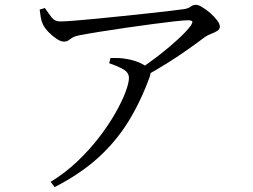

<svg xmlns="http://www.w3.org/2000/svg" viewBox="-20 -727 1040 788"><path d="M142.8 -687.7 164.3 -694Q179.6 -671.6 192.2 -655.3Q204.9 -639 226.7 -639Q242.6 -639 282.1 -641.9Q321.6 -644.8 374.6 -650.1Q427.5 -655.4 484.4 -661.2Q541.3 -667 593.7 -672.8Q646.1 -678.6 684.4 -683.1Q722.6 -687.6 736.9 -689.8Q752.5 -692.4 762.3 -699.8Q772.1 -707.3 784.4 -707.3Q794.3 -707.3 810.4 -697.4Q826.6 -687.5 843.2 -673.1Q859.8 -658.6 871.1 -643.6Q882.4 -628.5 882.4 -618.2Q882.4 -606.9 871.3 -600.1Q860.2 -593.2 845.7 -587.8Q831.1 -582.4 819.7 -574.1Q796.4 -556.3 755.3 -527.1Q714.3 -497.8 664.5 -466.6Q614.7 -435.5 563.7 -408.1L544 -437Q587.3 -465.2 631.1 -499.1Q675 -533 710.4 -565.8Q745.8 -598.5 762.3 -620.9Q771.9 -635.4 768.9 -639.6Q765.9 -643.8 750.3 -643.8Q736.1 -643.8 697 -639.5Q657.9 -635.2 605.4 -628.1Q553 -621.1 496.6 -613Q440.2 -604.8 389.6 -596.7Q339 -588.6 305.5 -582.2Q286.5 -578.5 277 -572.4Q267.6 -566.2 260.8 -561.3Q254 -556.3 241.7 -556.3Q229.4 -556.3 212.2 -567.7Q195 -579.1 179.3 -595.3Q163.5 -611.5 156.3 -626.6Q149.7 -640.2 147.4 -655.6Q145.1 -671 142.8 -687.7ZM428.3 -467.4 433.2 -488.8Q454.5 -489.3 469.1 -488.6Q483.6 -487.8 496.7 -485.5Q526.9 -480.7 550.4 -470.7Q573.9 -460.8 585.3 -449.2Q594.2 -441 596.8 -433.4Q599.4 -425.9 594.2 -410.9Q557 -309.1 506.1 -227Q455.2 -145 382.4 -79.2Q309.7 -13.3 204.4 40.8L187.7 19.5Q247.1 -16.7 297.1 -64.3Q347.1 -111.9 386.4 -163Q425.7 -214.1 453.1 -262.2Q480.5 -310.4 494.9 -348.5Q509.2 -386.6 509.2 -406.6Q509.2 -429.8 485 -443.2Q460.9 -456.5 428.3 -467.4Z"/></svg>

Font: Noto Serif JP
Style: Regular
Weight: 200
Designer: Ryoko NISHIZUKA 西塚涼子 (kana & ideographs); Frank Grießhammer (Latin, Greek & Cyrillic); Wenlong ZHANG 张文龙 (bopomofo); San
Foundry: Adobe
Version: Version 2.001;hotconv 1.1.0;makeotfexe 2.6.0